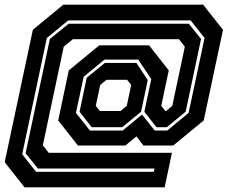

<svg xmlns="http://www.w3.org/2000/svg" viewBox="-29 -764 970 818"><path d="M75.5 34 -9 -73 111 -637 240.5 -744H836.5L921 -637L839 -251L709 -144H582L552.5 -183L505 -144H303L219 -251L264 -464L394 -571H606L690 -464L658 -313L675.5 -291H678.5L705 -313L758.5 -565L733.5 -597H281.5L242.5 -565L153.5 -145L178.5 -113H703.5L672.5 34ZM124.5 -32H626.5L629.5 -46H132.5L80 -111L183.5 -598L263.5 -663H775.5L827.5 -598L762 -288L681.5 -222H637.5L586 -288L615.5 -427L560 -510H416L327.5 -437L294.5 -283L354 -208H494L576 -276L630 -208H684L774.5 -283L842.5 -602L783.5 -677H261.5L170.5 -602L65.5 -107ZM361.5 -222 310 -288 340.5 -433 418 -496H552L600.5 -423L572 -288L491.5 -222ZM396.5 -291H484.5L511 -313L530 -402L512.5 -424H424.5L398 -402L379 -313Z"/></svg>

Font: Tourney Expanded Regular
Style: Bold Italic
Weight: 700
Width: 7
Italic angle: -12°
Designer: Tyler Finck
Foundry: Etcetera Type Co
Version: Version 1.010; ttfautohint (v1.8.3)